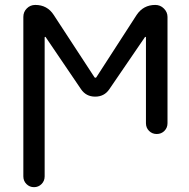

<svg xmlns="http://www.w3.org/2000/svg" viewBox="-20 -567 772 783"><path d="M365.2 -252Q366.2 -250 369.1 -250Q372.1 -250 373 -252L537.1 -505.9Q564.5 -546.9 613.3 -546.9Q633.8 -546.9 648.4 -532.2Q663.1 -517.6 663.1 -498V-64.5Q663.1 -45.9 650.4 -33.2Q637.7 -20.5 619.1 -20.5Q600.6 -20.5 587.9 -33.2Q575.2 -45.9 575.2 -64.5V-414.1Q575.2 -416 573.7 -416.5Q572.3 -417 571.3 -416L425.8 -203.1Q405.3 -172.9 368.2 -172.9Q331.1 -172.9 310.5 -203.1L166 -416Q165 -417 163.6 -416.5Q162.1 -416 162.1 -414.1V152.3Q162.1 170.9 149.4 183.6Q136.7 196.3 118.7 196.3Q100.6 196.3 87.9 183.6Q75.2 170.9 75.2 152.3V-498Q75.2 -518.6 89.4 -532.7Q103.5 -546.9 124 -546.9Q172.9 -546.9 199.2 -505.9Z"/></svg>

Font: Gen Jyuu Gothic P Regular
Style: Regular
Weight: 400
Designer: [Source Han Sans]
Ryoko NISHIZUKA  (kana & ideographs); Paul D. Hunt (Latin, Greek & Cyrillic); Wenlong ZHANG  (bopomofo
Version: Version 1.002.20150607